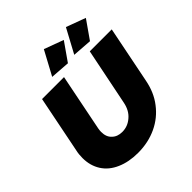

<svg xmlns="http://www.w3.org/2000/svg" viewBox="-243 -1103 1286 1286"><g transform="rotate(-45 400.0 -460.0)"><path d="M709 -296 790 -701H582L500 -296C492 -256 475 -224 448 -201C421 -177 390 -165 355 -165C324 -165 300 -174 282 -192C263 -209 254 -234 254 -265C254 -275 255 -285 257 -296L338 -701H130L49 -296C44 -275 42 -253 42 -230C42 -181 54 -139 77 -103C100 -67 134 -39 178 -20C221 -1 272 9 330 9C396 9 455 -4 508 -29C561 -54 604 -89 639 -135C674 -180 697 -234 709 -296ZM375 -929 283 -758 422 -748 513 -878ZM584 -929 492 -758 631 -748 722 -878Z"/></g></svg>

Font: Argentum Sans ExtraBold
Style: Italic
Weight: 800
Italic angle: -11.3°
Designer: Julieta Ulanovsky
Foundry: Julieta Ulanovsky
Version: Version 5.001;February 15, 2019;FontCreator 11.5.0.2425 64-b